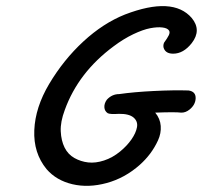

<svg xmlns="http://www.w3.org/2000/svg" viewBox="-20 -588 657 622"><path d="M329.1 -221.2Q318.8 -228 318.1 -240.5Q317.4 -252.9 326.2 -265.1Q342.8 -283.2 366.2 -283.2Q413.6 -290 478 -293.2Q542.5 -296.4 590.8 -294.9Q614.7 -291.5 613.8 -269Q612.8 -248 593.8 -232.9Q581.1 -222.7 566.9 -223.1Q548.3 -225.6 482.9 -223.1Q499 -203.6 500.7 -179.9Q502.4 -156.2 491.9 -133.3Q481.4 -110.4 466.6 -90.6Q451.7 -70.8 433.1 -54.2Q384.8 -11.2 325.7 4.9Q266.6 21 214.6 8.8Q162.6 -3.4 130.9 -40Q87.9 -92.3 91.1 -166.3Q94.2 -240.2 139.2 -315.9Q186 -394.5 250 -453.6Q314 -512.7 384.8 -541Q540 -600.6 601.1 -529.8Q633.8 -490.2 601.1 -448.2Q574.2 -414.1 541 -414.1Q518.1 -414.1 511.2 -430.2Q507.3 -438.5 511.2 -449.2Q522.5 -464.8 526.9 -473.9Q531.2 -482.9 527.8 -488.8Q522.5 -497.1 506.1 -499Q489.7 -501 466.6 -496.6Q443.4 -492.2 411.6 -477.1Q379.9 -461.9 348.1 -438Q233.9 -353.5 189.9 -231.9Q175.3 -192.9 176.8 -162.6Q178.2 -132.3 189.2 -110.1Q200.2 -87.9 220.9 -76.2Q241.7 -64.5 265.6 -61.8Q289.6 -59.1 317.1 -68.1Q344.7 -77.1 369.1 -97.2Q391.1 -115.2 405.8 -136.2Q420.4 -157.2 423.8 -176Q427.2 -194.8 412.6 -207.3Q397.9 -219.7 365.2 -219.2Q336.9 -217.3 329.1 -221.2Z"/></svg>

Font: Florida Vibes
Style: Regular
Weight: 400
Italic angle: -30°
Designer: Turbologo.com
Foundry: Turbologo.com
Version: Version 1.000;hotconv 1.0.109;makeotfexe 2.5.65596